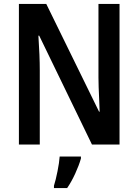

<svg xmlns="http://www.w3.org/2000/svg" viewBox="-20 -734 703 975"><path d="M447 0 179 -553H175Q182 -450 182 -376V0H76V-714H215L483 -167H486L484 -220Q480 -302 480 -340V-714H587V0ZM391 71Q381 106 362 147.5Q343 189 321 221H254V209Q263 181 272 136Q281 91 283 61H391Z"/></svg>

Font: Noto Sans Display Medium Narrow
Style: Regular
Weight: 500
Width: 4
Designer: Monotype Design team
Foundry: Monotype Imaging Inc.
Version: Version 1.000